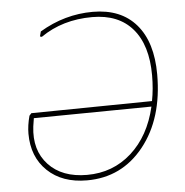

<svg xmlns="http://www.w3.org/2000/svg" viewBox="-49 -688 713 741"><g transform="rotate(-5 308.0 -318.0)"><path d="M564 -379Q564 -208 479 -101.5Q394 5 259 5Q163 5 106 -49.5Q49 -104 49 -194Q49 -226 59 -263L67 -272L535 -278Q544 -324 544 -377Q544 -494 489.5 -557.5Q435 -621 333 -621Q218 -621 133 -562L126 -564L131 -583Q228 -641 337 -641Q446 -641 505 -572.5Q564 -504 564 -379ZM70 -220Q59 -129 111.5 -72.5Q164 -16 261 -16Q361 -16 433 -80.5Q505 -145 531 -257L75 -252Z"/></g></svg>

Font: Alegreya Sans Thin
Style: Italic
Weight: 100
Italic angle: -7°
Designer: Juan Pablo del Peral
Foundry: Huerta Tipografica
Version: Version 2.007